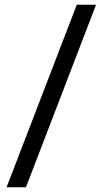

<svg xmlns="http://www.w3.org/2000/svg" viewBox="-20 -731 455 812"><path d="M89.8 61H7.8L304.7 -710.9H386.2Z"/></svg>

Font: GeogebraSans
Style: Regular
Weight: 400
Designer: Google
Version: Version 1.100140; 2013